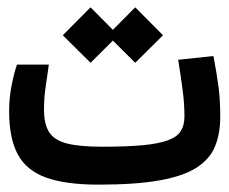

<svg xmlns="http://www.w3.org/2000/svg" viewBox="-20 -501 626 524"><path d="M248.5 2.9Q158.7 2.9 105.2 -16.6Q51.8 -36.1 28.3 -80.1Q4.9 -124 4.9 -197.3Q4.9 -234.9 12 -269.5Q19 -304.2 26.4 -324.7H113.3Q106.9 -281.7 103.5 -256.3Q100.1 -231 100.1 -200.7Q100.1 -162.1 114.3 -140.1Q128.4 -118.2 162.8 -109.4Q197.3 -100.6 258.3 -100.6Q326.2 -100.6 369.9 -104.7Q413.6 -108.9 438.5 -118.2Q463.4 -127.4 473.4 -143.3Q483.4 -159.2 483.4 -183.1Q483.4 -215.8 479 -251Q474.6 -286.1 466.3 -337.9L562.5 -348.1Q571.8 -299.3 576.4 -263.7Q581.1 -228 581.1 -182.1Q581.1 -136.7 567.1 -102.1Q553.2 -67.4 517.1 -43.9Q481 -20.5 416 -8.8Q351.1 2.9 248.5 2.9ZM349.1 -329.6 273.4 -404.8 349.1 -481 424.8 -404.8ZM227.1 -329.6 151.4 -404.8 227.1 -481 302.7 -404.8Z"/></svg>

Font: Cascadia Mono
Style: Regular
Weight: 400
Monospace: yes
Designer: Aaron Bell
Foundry: Saja Typeworks
Version: Version 2404.023